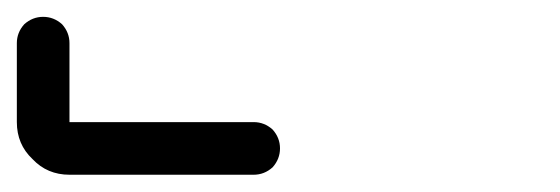

<svg xmlns="http://www.w3.org/2000/svg" viewBox="-645 -645 665 228"><path d="M-562.5 -437.5Q-588.9 -437.5 -606.4 -456.1Q-625 -473.6 -625 -500Q-625 -531.2 -625 -593.8Q-625 -606.4 -616.2 -616.2Q-606.4 -625 -593.8 -625Q-581.1 -625 -571.3 -616.2Q-562.5 -606.4 -562.5 -593.8Q-562.5 -562.5 -562.5 -500Q-507.8 -500 -343.8 -500Q-331.1 -500 -321.3 -491.2Q-312.5 -481.4 -312.5 -468.8Q-312.5 -456.1 -321.3 -446.3Q-331.1 -437.5 -343.8 -437.5Q-417 -437.5 -562.5 -437.5Z"/></svg>

Font: conwrite
Style: Regular
Weight: 400
Designer: Willllllliam
Version: 1.0